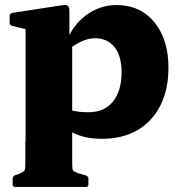

<svg xmlns="http://www.w3.org/2000/svg" viewBox="-20 -533 719 758"><path d="M81 205V-310H265V205ZM40 205Q30 205 30 195V173Q30 163 39 159L54 154Q73 146 76.5 140.5Q80 135 80 117V25H265V114Q265 135 268.5 140Q272 145 289 151L320 160Q329 164 329 173V195Q329 205 319 205ZM235 -109Q248 -101 270.5 -95.5Q293 -90 330 -90Q392 -90 426 -132Q460 -174 460 -248Q460 -312 432 -347Q404 -382 355 -382Q331 -382 305 -371Q279 -360 254 -340L242 -367Q266 -433 320 -473Q374 -513 440 -513Q503 -513 548.5 -482.5Q594 -452 619.5 -396.5Q645 -341 645 -266Q645 -179 613 -116Q581 -53 522.5 -19Q464 15 382 15Q323 15 280 -3.5Q237 -22 192 -66ZM81 -310V-463L101 -413L28 -431Q18 -433 18 -443V-470Q18 -479 28 -482L223 -512Q240 -515 247 -510.5Q254 -506 254 -492V-376L265 -360V-310Z"/></svg>

Font: Hahmlet ExtraBold
Style: Regular
Weight: 800
Designer: Minjoo Ham & Mark Frömberg
Foundry: hypertype
Version: Version 1.002